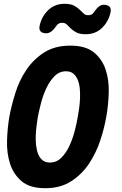

<svg xmlns="http://www.w3.org/2000/svg" viewBox="-20 -980 640 1010"><path d="M242 -125Q278 -125 303.5 -151Q329 -177 346 -214.5Q363 -252 373.5 -293Q384 -334 389 -365Q393 -386 396.5 -411.5Q400 -437 401 -464Q402 -491 399.5 -516Q397 -541 388.5 -561Q380 -581 365.5 -593Q351 -605 327 -605Q292 -605 266.5 -579Q241 -553 223.5 -515.5Q206 -478 195.5 -437Q185 -396 179 -365Q176 -345 172.5 -319Q169 -293 168 -266.5Q167 -240 170 -214.5Q173 -189 181 -169Q189 -149 204 -137Q219 -125 242 -125ZM218 10Q137 10 94 -26.5Q51 -63 33 -118.5Q15 -174 17 -240Q19 -306 29 -365Q40 -424 60.5 -490Q81 -556 118 -611.5Q155 -667 211.5 -703.5Q268 -740 350 -740Q431 -740 474.5 -704Q518 -668 536 -613Q554 -558 552 -493Q550 -428 540 -371Q530 -310 508 -243Q486 -176 448.5 -119.5Q411 -63 354.5 -26.5Q298 10 218 10ZM279 -847Q263 -824 250 -814.5Q237 -805 224 -805Q202 -805 193 -815.5Q184 -826 189 -847Q200 -895 234.5 -927.5Q269 -960 319 -960Q351 -960 369 -950.5Q387 -941 398 -930L419 -910Q428 -900 444 -900Q454 -900 461 -903.5Q468 -907 472 -913Q488 -936 500 -945.5Q512 -955 525 -955Q547 -955 556.5 -944.5Q566 -934 561 -913Q550 -865 516 -832.5Q482 -800 431 -800Q399 -800 381.5 -809.5Q364 -819 352.5 -830Q341 -841 332 -850.5Q323 -860 307 -860Q297 -860 290 -856.5Q283 -853 279 -847Z"/></svg>

Font: Maple Mono NL ExtraBold
Style: Italic
Weight: 800
Italic angle: -10°
Monospace: yes
Designer: subframe7536
Version: Version 7.000